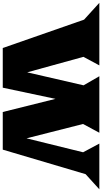

<svg xmlns="http://www.w3.org/2000/svg" viewBox="286 -1046 740 1392"><g transform="rotate(90 656.0 -350.0)"><path d="M308.1 0 102.5 -589.4 -19.5 -700.2H434.1L372.1 -585L484.4 -177.2L578.6 -585.9L512.7 -700.2H922.4L858.9 -582L962.9 -172.4L1064 -582.5L1001 -700.2H1332.5L1222.7 -600.6L1044.9 0H772L676.8 -382.3L595.7 0Z"/></g></svg>

Font: Goblin
Style: Regular
Weight: 400
Designer: Riccardo De Franceschi
Foundry: Sorkin Type Co.
Version: Version 1.001